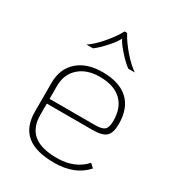

<svg xmlns="http://www.w3.org/2000/svg" viewBox="-172 -803 835 915"><g transform="rotate(30 245.5 -345.0)"><path d="M419 -78 440 -59Q379 10 265 10Q164 10 114.5 -31Q65 -72 65 -156V-314Q65 -391 115 -435.5Q165 -480 251 -480Q344 -480 392.5 -435Q441 -390 441 -304Q441 -255 420.5 -236Q400 -217 346 -217H95V-156Q95 -85 137 -50.5Q179 -16 265 -16Q363 -16 419 -78ZM95 -314V-243H346Q384 -243 397.5 -256Q411 -269 411 -304Q411 -377 369.5 -415.5Q328 -454 251 -454Q180 -454 137.5 -416Q95 -378 95 -314ZM244 -700H258Q278 -662 314.5 -619.5Q351 -577 384 -555H348Q321 -575 289.5 -611Q258 -647 251 -665Q244 -647 212.5 -611Q181 -575 154 -555H118Q151 -577 187.5 -619.5Q224 -662 244 -700Z"/></g></svg>

Font: KoHo ExtraLight
Style: Regular
Weight: 275
Version: Version 1.000; ttfautohint (v1.6)